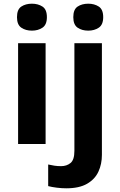

<svg xmlns="http://www.w3.org/2000/svg" viewBox="-20 -780 650 1040"><path d="M153 -760Q186 -760 210 -744.5Q234 -729 234 -687Q234 -646 210 -630Q186 -614 153 -614Q119 -614 95.5 -630Q72 -646 72 -687Q72 -729 95.5 -744.5Q119 -760 153 -760ZM227 -546V0H78V-546ZM377 -687Q377 -729 400.5 -744.5Q424 -760 458 -760Q491 -760 515 -744.5Q539 -729 539 -687Q539 -646 515 -630Q491 -614 458 -614Q424 -614 400.5 -630Q377 -646 377 -687ZM339 240Q314 240 286.5 236.5Q259 233 241 228V111Q259 115 275 117.5Q291 120 311 120Q341 120 362 103Q383 86 383 37V-546H532V59Q532 109 513 150Q494 191 451.5 215.5Q409 240 339 240Z"/></svg>

Font: Noto Sans Sinhala UI
Style: Bold
Weight: 700
Designer: Jelle Bosma - Monotype Design Team
Foundry: Monotype Imaging Inc.
Version: Version 2.006; ttfautohint (v1.8.4.7-5d5b)